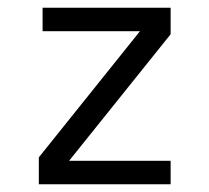

<svg xmlns="http://www.w3.org/2000/svg" viewBox="-20 -475 540 495"><path d="M89.8 -455.1H419.9V-386.7L158.2 -60.5H419.9V0H80.1V-69.3L340.8 -394.5H89.8Z"/></svg>

Font: BabelStone Irk Bitig
Style: Regular
Weight: 400
Designer: Andrew West
Foundry: BabelStone
Version: Version 1.03 June 7, 2023